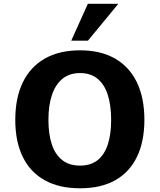

<svg xmlns="http://www.w3.org/2000/svg" viewBox="-20 -988 847 1018"><path d="M404.3 10.3Q293.5 10.3 216.8 -32.5Q140.1 -75.2 100.6 -156.5Q61 -237.8 61 -352.5Q61 -468.8 100.8 -551Q140.6 -633.3 217.3 -677.2Q293.9 -721.2 404.3 -721.2Q514.2 -721.2 590.3 -677.2Q666.5 -633.3 706.1 -550.8Q745.6 -468.3 745.6 -353Q745.6 -238.3 706.5 -157Q667.5 -75.7 591.6 -32.7Q515.6 10.3 404.3 10.3ZM404.3 -109.9Q460.9 -109.9 497.3 -138.7Q533.7 -167.5 551.5 -221.7Q569.3 -275.9 569.3 -352.1Q569.3 -429.2 551.5 -484.9Q533.7 -540.5 497.1 -570.6Q460.4 -600.6 404.3 -600.6Q348.6 -600.6 311.5 -570.6Q274.4 -540.5 255.6 -485.1Q236.8 -429.7 236.8 -352.1Q236.8 -275.9 255.1 -221.7Q273.4 -167.5 310.5 -138.7Q347.7 -109.9 404.3 -109.9ZM357.9 -772.5 445.8 -967.8H607.4L446.3 -772.5Z"/></svg>

Font: Comme
Style: Bold
Weight: 700
Version: Version 1.000;gftools[0.9.27]